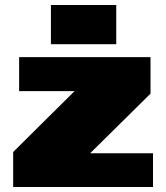

<svg xmlns="http://www.w3.org/2000/svg" viewBox="-20 -753 669 773"><path d="M185 -575V-733H448V-575ZM33 0V-141L280 -386H57V-523H586V-376L343 -136H596V0Z"/></svg>

Font: Tomorrow ExtraBold
Style: Regular
Weight: 800
Designer: Tony de Marco, Monica Rizzolli
Foundry: Just in Type
Version: Version 2.002